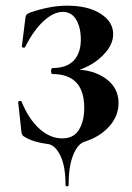

<svg xmlns="http://www.w3.org/2000/svg" viewBox="-20 -500 467 677"><path d="M222 152Q222 157 216.5 157Q211 157 211 152Q211 86 193 49Q175 12 150 8Q100 2 69 -16Q61 -20 58.5 -24.5Q56 -29 55 -40L44 -140Q44 -143 49.5 -144Q55 -145 56 -142Q81 -80 119 -46Q157 -12 199 -12Q240 -12 258.5 -42.5Q277 -73 277 -120Q277 -239 164 -239Q162 -239 161 -242.5Q160 -246 160 -250Q160 -254 161.5 -257Q163 -260 164 -260Q215 -260 240 -286.5Q265 -313 265 -361Q265 -402 249 -430Q233 -458 201 -458Q169 -458 134 -426Q99 -394 69 -335Q68 -331 62.5 -332Q57 -333 57 -336L69 -432Q70 -444 73 -447.5Q76 -451 84 -455Q156 -480 216 -480Q291 -480 335 -451.5Q379 -423 379 -380Q379 -347 354 -317Q329 -287 293 -268Q257 -249 226 -247L240 -255Q309 -255 353.5 -222.5Q398 -190 398 -137Q398 -91 365.5 -54.5Q333 -18 280 -1Q255 6 238.5 45.5Q222 85 222 152Z"/></svg>

Font: Cormorant Unicase
Style: Bold
Weight: 700
Designer: Christian Thalmann (Catharsis Fonts)
Foundry: Catharsis Fonts
Version: Version 4.000